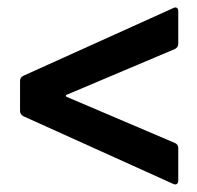

<svg xmlns="http://www.w3.org/2000/svg" viewBox="-20 -531 531 517"><path d="M446 -36 43 -218Q34 -223 34 -232V-313Q34 -323 43 -327L446 -509Q450 -511 452 -511Q460 -511 460 -500V-413Q460 -404 451 -399L160 -276Q154 -273 160 -270L451 -146Q460 -142 460 -132V-45Q460 -38 456 -35.5Q452 -33 446 -36Z"/></svg>

Font: Barlow SemiBold
Style: Regular
Weight: 600
Designer: Jeremy Tribby
Foundry: Tribby Type
Version: Version 1.422